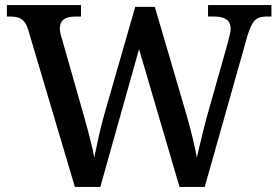

<svg xmlns="http://www.w3.org/2000/svg" viewBox="-20 -734 1093 754"><path d="M91 -616Q85 -637 75.5 -648.5Q66 -660 53 -664.5Q40 -669 20 -669H7V-714H298V-669H275Q245 -669 230 -657.5Q215 -646 215 -621Q215 -613 217.5 -602Q220 -591 224 -579L310 -277Q318 -249 325.5 -220.5Q333 -192 339.5 -165.5Q346 -139 350 -115Q358 -153 367.5 -196.5Q377 -240 390 -286L511 -707H588L711 -288Q725 -240 736 -194.5Q747 -149 753 -115Q758 -138 764.5 -164.5Q771 -191 778 -220Q785 -249 794 -281L874 -564Q877 -577 881.5 -594.5Q886 -612 886 -620Q886 -646 869.5 -657.5Q853 -669 820 -669H797V-714H1046V-669H1027Q1008 -669 994.5 -663.5Q981 -658 971 -641Q961 -624 951 -591L784 0H685L526 -541L374 0H274Z"/></svg>

Font: Noto Serif Hebrew Medium
Style: Regular
Weight: 500
Version: Version 2.003